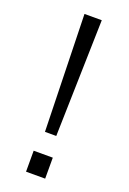

<svg xmlns="http://www.w3.org/2000/svg" viewBox="-135 -735 526 783"><g transform="rotate(20 127.5 -343.0)"><path d="M103 -179 90 -686H165L152 -179ZM86 0V-91H169V0Z"/></g></svg>

Font: Archivo Expanded ExtraLight
Style: Regular
Weight: 250
Width: 7
Designer: Hector Gatti
Foundry: Omnibus-Type
Version: Version 2.001